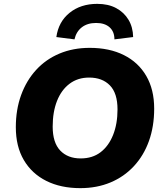

<svg xmlns="http://www.w3.org/2000/svg" viewBox="-20 -964 847 995"><path d="M396 11Q295 11 220 -26.5Q145 -64 103.5 -134.5Q62 -205 62 -305Q62 -396 89.5 -471.5Q117 -547 167.5 -602Q218 -657 288.5 -686.5Q359 -716 445 -716Q547 -716 622 -678.5Q697 -641 738 -570.5Q779 -500 779 -401Q779 -309 752 -233.5Q725 -158 674 -103Q623 -48 552.5 -18.5Q482 11 396 11ZM398 -143Q459 -143 501 -175Q543 -207 566 -264.5Q589 -322 589 -397Q589 -481 549.5 -521.5Q510 -562 442 -562Q383 -562 340.5 -530Q298 -498 275.5 -441Q253 -384 253 -308Q253 -225 292 -184Q331 -143 398 -143ZM366 -760 272 -772Q283 -851 340.5 -897.5Q398 -944 484 -944Q541 -944 582 -922Q623 -900 646 -861.5Q669 -823 670 -772L573 -760Q573 -800 548 -822.5Q523 -845 478 -845Q433 -845 404 -822.5Q375 -800 366 -760Z"/></svg>

Font: Nunito Sans 12pt ExtraLight 12pt Black
Style: Italic
Weight: 900
Italic angle: -9°
Version: Version 3.101;gftools[0.9.27]